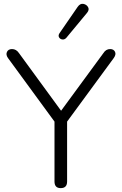

<svg xmlns="http://www.w3.org/2000/svg" viewBox="-20 -964 628 990"><path d="M322 -769Q313 -759 301.5 -760.5Q290 -762 284.5 -771.5Q279 -781 287 -793L380 -928Q393 -947 409.5 -944Q426 -941 434 -927.5Q442 -914 429 -898ZM293 6Q261 6 261 -28V-337L21 -665Q9 -682 16 -696.5Q23 -711 42 -711Q64 -711 78 -690L295 -393L513 -690Q526 -711 548 -711Q566 -711 573 -697Q580 -683 566 -664L326 -337V-28Q326 6 293 6Z"/></svg>

Font: Chiron GoRound TC L
Style: Regular
Weight: 300
Designer: Ryoko NISHIZUKA 西塚涼子 (kana, bopomofo & ideographs); Paul D. Hunt (Latin, Greek & Cyrillic); Sandoll Communications 산돌커뮤니
Foundry: Adobe
Version: Version 1.000;hotconv 1.1.1;makeotfexe 2.6.0